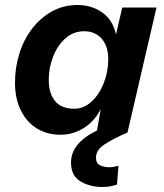

<svg xmlns="http://www.w3.org/2000/svg" viewBox="-20 -530 657 768"><path d="M222 9Q169 9 128 -16Q87 -41 63.5 -88Q40 -135 40 -199Q40 -260 57.5 -316Q75 -372 108.5 -415.5Q142 -459 188 -484.5Q234 -510 290 -510Q346 -510 388.5 -480.5Q431 -451 444 -392L469 -500H606L490 0Q428 27 396 49Q364 71 364 100Q364 124 380.5 131.5Q397 139 418 139Q428 139 436.5 137Q445 135 454 133L448 208Q421 218 390 218Q340 218 302 195.5Q264 173 264 120Q264 80 291 48Q318 16 368 -8L383 -94Q359 -46 316 -18.5Q273 9 222 9ZM277 -95Q315 -95 346 -123.5Q377 -152 395 -197.5Q413 -243 413 -294Q413 -345 387 -375Q361 -405 317 -405Q273 -405 241.5 -376.5Q210 -348 192.5 -303.5Q175 -259 175 -211Q175 -156 200.5 -125.5Q226 -95 277 -95Z"/></svg>

Font: Work Sans SemiBold
Style: Italic
Weight: 600
Italic angle: -13°
Designer: Wei Huang
Foundry: Wei Huang
Version: Version 2.012; ttfautohint (v1.8.3)